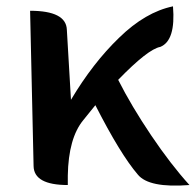

<svg xmlns="http://www.w3.org/2000/svg" viewBox="-20 -584 618 606"><path d="M194 0Q87 0 86 -60L75 -550Q189 -550 191 -490L204 -269Q273 -385 356 -465Q439 -546 526 -564Q535 -456 486 -436Q447 -429 353 -332Q395 -249 457 -157Q519 -65 578 0Q450 10 415 -33Q360 -97 281 -252Q278 -248 264 -231Q251 -215 243 -205Q196 -148 194 -30V0Z"/></svg>

Font: Swei Half Moon CJK TC
Style: Medium
Weight: 500
Version: Version 2.125